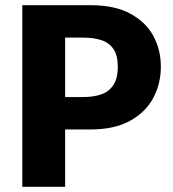

<svg xmlns="http://www.w3.org/2000/svg" viewBox="-20 -720 668 740"><path d="M66 -700H329Q422 -700 482 -667.5Q542 -635 571 -581.5Q600 -528 600 -463Q600 -398 571 -343Q542 -288 481.5 -254.5Q421 -221 328 -221H231V0H66ZM301 -346Q340 -346 369.5 -356Q399 -366 416.5 -391.5Q434 -417 434 -462Q434 -507 417 -531.5Q400 -556 370 -565.5Q340 -575 302 -575H231V-346Z"/></svg>

Font: Moderustic
Style: Bold
Weight: 700
Designer: Tural Alisoy
Foundry: TAFT Foundry
Version: Version 2.120